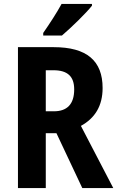

<svg xmlns="http://www.w3.org/2000/svg" viewBox="-20 -953 595 973"><path d="M446 -924V-933H292C268 -889 233 -835 199 -786V-773H294C342 -814 416 -886 446 -924ZM252 -714H71V0H212V-278H266L397 0H554L390 -315C461 -354 500 -416 500 -507C500 -645 420 -714 252 -714ZM251 -597C322 -597 356 -566 356 -500C356 -425 320 -389 253 -389H212V-597Z"/></svg>

Font: Noto Sans Thai Looped Condensed
Style: Bold
Weight: 700
Width: 3
Designer: Sasikarn Vongin, Ben Mitchell
Foundry: The Fontpad Ltd
Version: Version 1.001